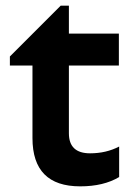

<svg xmlns="http://www.w3.org/2000/svg" viewBox="-20 -649 471 680"><path d="M402 -22Q347 11 264 11Q95 11 95 -160V-417H15V-449L195 -629H224V-530H401V-417H224V-177Q224 -106 299 -106Q356 -106 402 -130Z"/></svg>

Font: Roundo SemiBold
Style: Regular
Weight: 600
Designer: Namrata Goyal (Gurmukhi), Shiva Nallaperumal (Latin)
Foundry: Indian Type Foundry
Version: Version 1.000;PS 1.0;hotconv 1.0.88;makeotf.lib2.5.647800